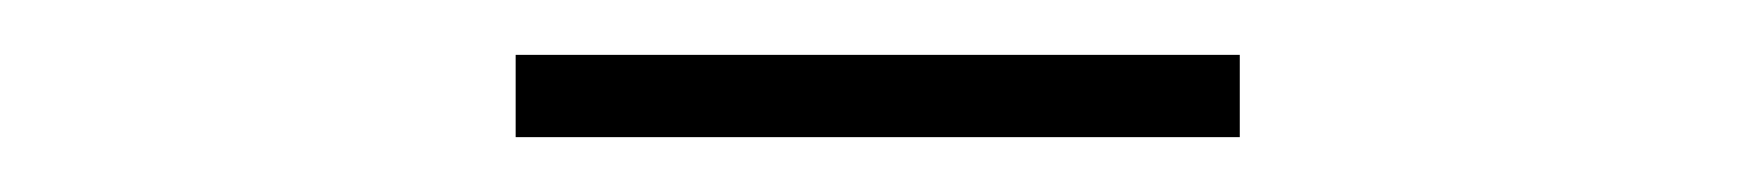

<svg xmlns="http://www.w3.org/2000/svg" viewBox="-20 -703 640 70"><path d="M168 -683H432V-653H168Z"/></svg>

Font: IBM Plex Sans Thai ExtraLight
Style: Regular
Weight: 200
Designer: Mike Abbink, Paul van der Laan, Pieter van Rosmalen, Ben Mitchell, Mark Frömberg
Foundry: Bold Monday
Version: Version 1.1